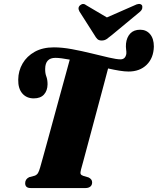

<svg xmlns="http://www.w3.org/2000/svg" viewBox="-20 -949 796 969"><path d="M389 -94Q384.5 -77.5 387 -71.2Q389.5 -65 400 -61.5L427 -53.5Q445 -44.5 445 -29Q445 -14.5 435.8 -7.2Q426.5 0 412 0H134.5Q107 0 107 -24.5Q107 -45 127.5 -55L156 -62.5Q166.5 -67 171.8 -75.8Q177 -84.5 182.5 -103.5Q186.5 -117.5 196.8 -154.5Q207 -191.5 221.2 -243Q235.5 -294.5 251.2 -352.8Q267 -411 282.5 -467.5Q298 -524 311 -571.2Q324 -618.5 332 -648Q310.5 -652 292.2 -654.5Q274 -657 259.5 -657Q208.5 -657 208 -601.5Q207.5 -579.5 213.8 -563.2Q220 -547 220 -523.5Q219.5 -491.5 202 -472Q184.5 -452.5 150.5 -452.5Q114 -452.5 92.5 -477.5Q71 -502.5 72 -547.5Q72.5 -591.5 94 -628.5Q115.5 -665.5 155.5 -687.8Q195.5 -710 252 -710Q293.5 -710 343.5 -700.8Q393.5 -691.5 442.2 -679.5Q491 -667.5 529.8 -658.5Q568.5 -649.5 588.5 -649.5Q612.5 -649.5 617.5 -677Q618.5 -687 616.5 -699.5Q614.5 -712 616 -729.5Q619.5 -761 637.5 -780Q655.5 -799 687.5 -799Q718.5 -799 737.5 -776.5Q756.5 -754 756.5 -714Q755 -656 720.2 -622Q685.5 -588 628.5 -588Q609.5 -588 583 -592.2Q556.5 -596.5 525.5 -603.5Q517 -571 504.5 -524Q492 -477 477.5 -423.2Q463 -369.5 448.8 -316Q434.5 -262.5 422 -216Q409.5 -169.5 400.8 -137Q392 -104.5 389 -94ZM545 -772.5Q530 -760 518.8 -752.2Q507.5 -744.5 493.5 -744.5Q479 -744.5 471.5 -751.8Q464 -759 456.5 -772.5L381 -891Q370 -911 385 -923Q400 -935.5 417 -921.5L519.5 -861L657.5 -921.5Q685 -936 696 -923Q699.5 -918 698 -908Q696.5 -898 685 -888.5Z"/></svg>

Font: Fraunces 144pt S050 Black
Style: Italic
Weight: 900
Italic angle: -16°
Version: Version 1.000; ttfautohint (v1.8.3)